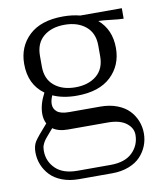

<svg xmlns="http://www.w3.org/2000/svg" viewBox="-88 -665 801 945"><g transform="rotate(-10 312.5 -193.0)"><path d="M83.5 41.5Q83.5 93.8 120.6 130.1Q157.7 166.5 230 166.5H395Q467.3 166.5 504.4 130.1Q541.5 93.8 541.5 41.5Q541.5 7.3 509.8 -17.1Q478 -41.5 417.5 -41.5H219.7Q171.4 -41.5 143.6 -61.5Q139.2 -56.6 130.9 -46.9Q122.6 -37.1 119.6 -33.7Q116.7 -30.3 110.6 -23.2Q104.5 -16.1 102.5 -13.2Q100.6 -10.3 96.7 -4.6Q92.8 1 91.8 4.2Q90.8 7.3 88.4 12.2Q85.9 17.1 85.4 21.2Q85 25.4 84.2 30.5Q83.5 35.6 83.5 41.5ZM146 -368.7Q146 -306.6 186.3 -273.2Q226.6 -239.7 291.5 -239.7Q356.9 -239.7 397.2 -272.9Q437.5 -306.2 437.5 -368.7V-422.9Q437.5 -484.9 397 -518.6Q356.4 -552.2 291.5 -552.2Q226.1 -552.2 186 -518.8Q146 -485.4 146 -422.9ZM458.5 -541.5Q521 -487.8 521 -396Q521 -309.1 461.9 -253.4Q402.8 -197.8 291.5 -197.8Q222.2 -197.8 171.9 -220.7Q161.6 -197.3 161.6 -178.2Q161.6 -154.3 179.9 -139.6Q198.2 -125 238.8 -125H395Q441.9 -125 478.8 -110.8Q515.6 -96.7 538.1 -73Q560.5 -49.3 572 -20Q583.5 9.3 583.5 41.5Q583.5 73.7 572 103Q560.5 132.3 538.1 156.2Q515.6 180.2 478.8 194.3Q441.9 208.5 395 208.5H230Q183.1 208.5 146.2 194.3Q109.4 180.2 86.9 156.2Q64.5 132.3 53 103Q41.5 73.7 41.5 41.5Q41.5 9.3 54.7 -11.7Q67.9 -32.7 118.7 -89.4Q107.4 -111.8 107.4 -138.7Q107.4 -186.5 136.2 -240.7Q62.5 -293.5 62.5 -396Q62.5 -482.9 121.3 -538.3Q180.2 -593.8 291.5 -593.8Q335.9 -593.8 376 -583.5H583.5V-531.2Q562.5 -531.2 521 -536.4Q479.5 -541.5 458.5 -541.5Z"/></g></svg>

Font: Resagnicto
Style: Regular
Weight: 500
Version: Version 0.9991